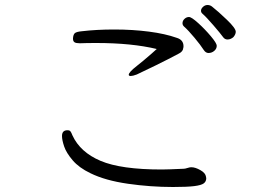

<svg xmlns="http://www.w3.org/2000/svg" viewBox="-20 -763 1040 768"><path d="M890 -605Q879 -605 872 -615Q862 -629 833.5 -662Q805 -695 790 -708Q784 -713 784 -720Q784 -728 792 -735.5Q800 -743 810 -743Q821 -743 829 -736Q852 -718 887.5 -684Q923 -650 923 -636Q923 -626 914 -615Q910 -611 903.5 -608Q897 -605 890 -605ZM814 -551Q803 -551 795 -563Q783 -582 758 -612Q733 -642 717 -656Q710 -662 710 -670Q710 -680 718 -687.5Q726 -695 736 -695Q746 -695 773 -670.5Q800 -646 823.5 -618Q847 -590 847 -580Q847 -568 837 -559.5Q827 -551 814 -551ZM272 -608V-610Q273 -625 279.5 -630.5Q286 -636 307 -638Q366 -645 437 -645Q511 -645 576 -636.5Q641 -628 686 -612Q714 -604 714 -578Q714 -573 713 -571Q712 -557 696 -549Q657 -528 603 -501.5Q549 -475 527 -465Q511 -459 503 -459Q495 -459 495 -464Q495 -474 527 -499L553 -520Q591 -552 607 -567Q507 -591 366 -591Q324 -591 303 -590H298Q284 -590 278 -594Q272 -598 272 -608ZM804 -56 805 -50Q805 -37 795 -29.5Q785 -22 756.5 -18.5Q728 -15 672 -15Q582 -15 491.5 -28Q401 -41 342 -70Q296 -92 270.5 -122Q245 -152 236.5 -177.5Q228 -203 228 -219Q228 -241 248 -242H252Q258 -242 261.5 -238Q265 -234 270 -221Q301 -154 382.5 -119.5Q464 -85 627 -85Q649 -85 715 -88Q720 -88 729.5 -91Q739 -94 744 -94H746Q761 -94 781.5 -82.5Q802 -71 804 -56Z"/></svg>

Font: Iansui
Style: Regular
Weight: 400
Designer: But Ko / Fontworks Inc.
Foundry: zi-hi.com / Fontworks Inc.
Version: Version 1.002